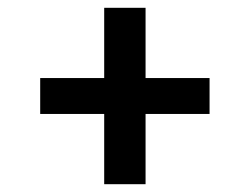

<svg xmlns="http://www.w3.org/2000/svg" viewBox="-20 -586 640 492"><path d="M247 -114V-294H83V-386H247V-566H353V-386H517V-294H353V-114Z"/></svg>

Font: Iosevka Curly SmBdEx
Style: Regular
Weight: 600
Width: 7
Monospace: yes
Designer: Belleve Invis
Foundry: Belleve Invis
Version: Version 11.1.0; ttfautohint (v1.8.3)